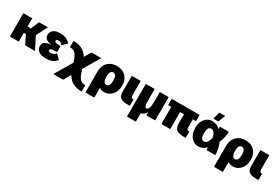

<svg xmlns="http://www.w3.org/2000/svg" viewBox="99 -2032 5193 3563"><g transform="rotate(30 2695.5 -250.5)"><path d="M54 -500H244V0H54ZM122 -323H315L390 -500H579L458 -263L592 0H380L288 -189H124Z M1060 -77Q1028 -33 973 -6.5Q918 20 834 20Q758 20 711.5 -0.5Q665 -21 644 -55.5Q623 -90 623 -130Q623 -166 638 -190.5Q653 -215 691.5 -230Q730 -245 798 -253Q734 -260 700 -278.5Q666 -297 654 -323Q642 -349 642 -379Q642 -416 661 -448Q680 -480 722.5 -500Q765 -520 835 -520Q915 -520 968.5 -494.5Q1022 -469 1057 -430L964 -337Q939 -367 916.5 -377Q894 -387 872 -387Q850 -387 839 -379Q828 -371 828 -355Q828 -333 854.5 -325Q881 -317 957 -317V-187Q899 -187 867 -183.5Q835 -180 822.5 -171.5Q810 -163 810 -147Q810 -129 823.5 -121Q837 -113 865 -113Q894 -113 918 -124.5Q942 -136 967 -170Z M1718 219Q1611 219 1536.5 183Q1462 147 1411.5 68.5Q1361 -10 1327 -138Q1302 -232 1274.5 -286Q1247 -340 1209.5 -363Q1172 -386 1118 -386V-520Q1223 -520 1299 -482.5Q1375 -445 1427.5 -365.5Q1480 -286 1514 -159Q1540 -66 1566.5 -12.5Q1593 41 1629 63Q1665 85 1718 85ZM1514 -500H1723L1309 200H1100Z M1787 -251 1977 -274V200H1787ZM1787 -247Q1787 -334 1820.5 -395Q1854 -456 1914 -488Q1974 -520 2055 -520Q2133 -520 2191.5 -487Q2250 -454 2282.5 -394.5Q2315 -335 2315 -253Q2315 -173 2284.5 -111.5Q2254 -50 2201.5 -15Q2149 20 2083 20Q2031 20 1994 -0.5Q1957 -21 1934 -53Q1911 -85 1901.5 -122Q1892 -159 1895 -192Q1877 -202 1852 -221Q1827 -240 1803 -250ZM2051 -117Q2087 -117 2106 -152Q2125 -187 2125 -250Q2125 -315 2105.5 -349Q2086 -383 2048 -383Q2013 -383 1995 -351Q1977 -319 1977 -255Q1977 -190 1995.5 -153.5Q2014 -117 2051 -117Z M2551 0Q2462 0 2420 -37Q2378 -74 2378 -153V-500H2568V-210Q2568 -164 2582 -148.5Q2596 -133 2624 -133V0Z M2678 -500H2868V200H2678ZM2996 -121Q2977 -52 2938 -16Q2899 20 2840 20Q2764 20 2721 -36.5Q2678 -93 2678 -196V-500H2868V-248Q2868 -172 2878.5 -141Q2889 -110 2912 -110Q2944 -110 2961 -155.5Q2978 -201 2978 -283L2994 -213ZM2978 -500H3168V0H2978Z M3300 -367H3234V-500H3831V-367H3763V-195Q3763 -168 3769.5 -155Q3776 -142 3789 -138.5Q3802 -135 3820 -135V0Q3728 0 3673.5 -14.5Q3619 -29 3596 -69.5Q3573 -110 3573 -189V-367H3490V0H3300Z M4094 20Q4037 20 3988 -13Q3939 -46 3909.5 -107.5Q3880 -169 3880 -253Q3880 -335 3908.5 -395Q3937 -455 3986 -487.5Q4035 -520 4097 -520Q4174 -520 4238.5 -472Q4303 -424 4351 -350Q4400 -272 4428 -178Q4456 -84 4456 0H4267Q4267 -32 4266.5 -72Q4266 -112 4264 -154.5Q4262 -197 4255 -236Q4248 -278 4235 -312Q4222 -346 4200.5 -366.5Q4179 -387 4147 -387Q4109 -387 4089.5 -353.5Q4070 -320 4070 -249Q4070 -179 4088.5 -146.5Q4107 -114 4144 -114Q4178 -114 4200.5 -137Q4223 -160 4236 -198.5Q4249 -237 4256 -283Q4264 -339 4265 -397.5Q4266 -456 4266 -500H4456Q4456 -446 4444 -389Q4432 -332 4411 -277Q4380 -197 4331 -129.5Q4282 -62 4221.5 -21Q4161 20 4094 20ZM4126 -720H4252L4192 -569H4086Z M4543 -251 4733 -274V200H4543ZM4543 -247Q4543 -334 4576.5 -395Q4610 -456 4670 -488Q4730 -520 4811 -520Q4889 -520 4947.5 -487Q5006 -454 5038.5 -394.5Q5071 -335 5071 -253Q5071 -173 5040.5 -111.5Q5010 -50 4957.5 -15Q4905 20 4839 20Q4787 20 4750 -0.5Q4713 -21 4690 -53Q4667 -85 4657.5 -122Q4648 -159 4651 -192Q4633 -202 4608 -221Q4583 -240 4559 -250ZM4807 -117Q4843 -117 4862 -152Q4881 -187 4881 -250Q4881 -315 4861.5 -349Q4842 -383 4804 -383Q4769 -383 4751 -351Q4733 -319 4733 -255Q4733 -190 4751.5 -153.5Q4770 -117 4807 -117Z M5307 0Q5218 0 5176 -37Q5134 -74 5134 -153V-500H5324V-210Q5324 -164 5338 -148.5Q5352 -133 5380 -133V0Z"/></g></svg>

Font: Moderustic ExtraBold
Style: Regular
Weight: 800
Designer: Tural Alisoy
Foundry: TAFT Foundry
Version: Version 2.120